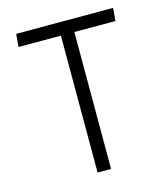

<svg xmlns="http://www.w3.org/2000/svg" viewBox="-106 -783 759 867"><g transform="rotate(-15 274.0 -350.0)"><path d="M243 0V-640H45L50 -700H503L498 -640H306V0Z"/></g></svg>

Font: Antic
Style: Regular
Weight: 400
Version: Version 1.0002